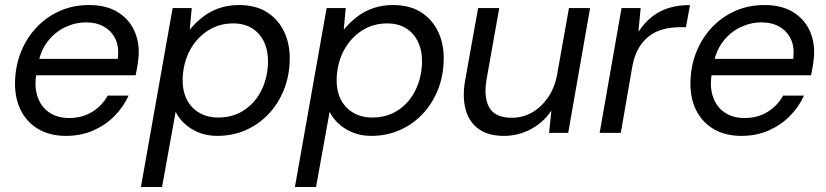

<svg xmlns="http://www.w3.org/2000/svg" viewBox="-20 -528 3283 763"><path d="M242 12Q178 12 131.5 -15.5Q85 -43 61 -93Q37 -143 40 -211Q43 -274 66 -328Q89 -382 128.5 -422.5Q168 -463 220 -485.5Q272 -508 334 -508Q401 -508 446 -481Q491 -454 512.5 -408.5Q534 -363 531 -308Q530 -291 526.5 -269Q523 -247 519 -229H105L116 -294H448Q454 -341 439 -372.5Q424 -404 394 -421.5Q364 -439 322 -439Q279 -439 239 -420Q199 -401 170 -364Q141 -327 131 -271L126 -243Q115 -188 128.5 -146Q142 -104 175 -81.5Q208 -59 255 -59Q307 -59 346.5 -83.5Q386 -108 408 -148H491Q470 -102 434 -66Q398 -30 349.5 -9Q301 12 242 12Z M540 215 666 -496H742L734 -411H735Q758 -439 786.5 -461Q815 -483 851 -495.5Q887 -508 930 -508Q997 -508 1042.5 -478.5Q1088 -449 1111 -398Q1134 -347 1131 -283Q1129 -221 1106.5 -167Q1084 -113 1045.5 -73Q1007 -33 955.5 -10.5Q904 12 843 12Q802 12 768.5 -2Q735 -16 712 -38Q689 -60 678 -84L624 215ZM848 -61Q904 -61 947.5 -88.5Q991 -116 1016.5 -164.5Q1042 -213 1045 -274Q1047 -321 1031 -357.5Q1015 -394 983.5 -414.5Q952 -435 906 -435Q851 -435 806.5 -406.5Q762 -378 735.5 -329.5Q709 -281 706 -219Q704 -172 720.5 -136.5Q737 -101 770 -81Q803 -61 848 -61Z M1152 215 1278 -496H1354L1346 -411H1347Q1370 -439 1398.5 -461Q1427 -483 1463 -495.5Q1499 -508 1542 -508Q1609 -508 1654.5 -478.5Q1700 -449 1723 -398Q1746 -347 1743 -283Q1741 -221 1718.5 -167Q1696 -113 1657.5 -73Q1619 -33 1567.5 -10.5Q1516 12 1455 12Q1414 12 1380.5 -2Q1347 -16 1324 -38Q1301 -60 1290 -84L1236 215ZM1460 -61Q1516 -61 1559.5 -88.5Q1603 -116 1628.5 -164.5Q1654 -213 1657 -274Q1659 -321 1643 -357.5Q1627 -394 1595.5 -414.5Q1564 -435 1518 -435Q1463 -435 1418.5 -406.5Q1374 -378 1347.5 -329.5Q1321 -281 1318 -219Q1316 -172 1332.5 -136.5Q1349 -101 1382 -81Q1415 -61 1460 -61Z M1982 12Q1920 12 1882 -15.5Q1844 -43 1830.5 -92.5Q1817 -142 1828 -206L1880 -496H1964L1914 -215Q1901 -141 1924.5 -100.5Q1948 -60 2014 -60Q2057 -60 2093.5 -80.5Q2130 -101 2157 -139.5Q2184 -178 2194 -232L2241 -496H2325L2238 0H2162L2171 -87H2170Q2139 -41 2089.5 -14.5Q2040 12 1982 12Z M2363 0 2450 -496H2526L2517 -403H2518Q2543 -440 2573 -463Q2603 -486 2640 -497Q2677 -508 2722 -508L2706 -420H2684Q2648 -420 2617 -412Q2586 -404 2561 -385.5Q2536 -367 2518.5 -337.5Q2501 -308 2493 -265L2447 0Z M2926 12Q2862 12 2815.5 -15.5Q2769 -43 2745 -93Q2721 -143 2724 -211Q2727 -274 2750 -328Q2773 -382 2812.5 -422.5Q2852 -463 2904 -485.5Q2956 -508 3018 -508Q3085 -508 3130 -481Q3175 -454 3196.5 -408.5Q3218 -363 3215 -308Q3214 -291 3210.5 -269Q3207 -247 3203 -229H2789L2800 -294H3132Q3138 -341 3123 -372.5Q3108 -404 3078 -421.5Q3048 -439 3006 -439Q2963 -439 2923 -420Q2883 -401 2854 -364Q2825 -327 2815 -271L2810 -243Q2799 -188 2812.5 -146Q2826 -104 2859 -81.5Q2892 -59 2939 -59Q2991 -59 3030.5 -83.5Q3070 -108 3092 -148H3175Q3154 -102 3118 -66Q3082 -30 3033.5 -9Q2985 12 2926 12Z"/></svg>

Font: DM Sans 28pt
Style: Italic
Weight: 400
Italic angle: -10°
Version: Version 4.004;gftools[0.9.30]